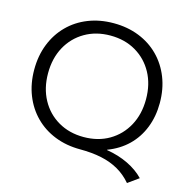

<svg xmlns="http://www.w3.org/2000/svg" viewBox="-122 -858 1080 1103"><g transform="rotate(15 417.5 -306.5)"><path d="M730.3 127.3Q694.9 85.7 649.6 59.8Q604.3 34 547.8 22Q491.3 10 420.3 10Q338 10 269.5 -17.2Q201 -44.3 151.2 -94.5Q101.3 -144.7 74.2 -213.5Q47 -282.3 47 -365Q47 -447.7 74.2 -516.5Q101.3 -585.3 151.2 -635.5Q201 -685.7 269.5 -712.8Q338 -740 420.3 -740Q502.7 -740 571.2 -712.8Q639.7 -685.7 689.5 -635.5Q739.3 -585.3 766.5 -516.5Q793.7 -447.7 793.7 -365Q793.7 -285.3 767.3 -218.4Q741 -151.4 691.2 -103Q641.4 -54.7 570.7 -28V-26Q641 -14.7 698.7 13.3Q756.3 41.3 794.3 81.3ZM420.3 -63.4Q506.3 -63.4 572 -101.9Q637.6 -140.4 674.6 -208.5Q711.6 -276.7 711.6 -365Q711.6 -454.3 674.6 -522Q637.6 -589.6 572 -628.1Q506.3 -666.6 420.3 -666.6Q335 -666.6 269 -628.1Q203 -589.6 166.1 -522Q129.1 -454.3 129.1 -365Q129.1 -276.7 166.1 -208.5Q203 -140.4 269 -101.9Q335 -63.4 420.3 -63.4Z"/></g></svg>

Font: M PLUS 2 Thin
Style: Regular
Weight: 100
Designer: Coji Morishita
Foundry: UNDERFOREST DESIGN
Version: Version 1.001